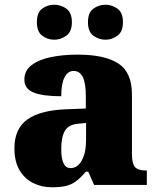

<svg xmlns="http://www.w3.org/2000/svg" viewBox="-20 -782 666 812"><path d="M199 10Q156 10 120 -8Q84 -26 62.5 -62.5Q41 -99 41 -155Q41 -238 96 -277Q151 -316 262 -320L343 -323V-375Q343 -431 330 -456.5Q317 -482 291 -482Q267 -482 253 -455Q239 -428 239 -375Q160 -375 121.5 -391Q83 -407 83 -445Q83 -483 113.5 -506.5Q144 -530 195.5 -540.5Q247 -551 308 -551Q423 -551 480.5 -513.5Q538 -476 538 -383V-131Q538 -91 550.5 -76Q563 -61 597 -61H601V0H378L353 -56H343Q321 -30 301.5 -15.5Q282 -1 258.5 4.5Q235 10 199 10ZM278 -71Q308 -71 326 -103.5Q344 -136 344 -191V-262L313 -259Q271 -256 255 -229.5Q239 -203 239 -152Q239 -71 278 -71ZM427 -614Q398 -614 375 -631Q352 -648 352 -688Q352 -729 375 -745.5Q398 -762 427 -762Q453 -762 476.5 -745.5Q500 -729 500 -688Q500 -648 476.5 -631Q453 -614 427 -614ZM209 -614Q181 -614 158.5 -631Q136 -648 136 -688Q136 -729 158.5 -745.5Q181 -762 209 -762Q237 -762 260.5 -745.5Q284 -729 284 -688Q284 -648 260.5 -631Q237 -614 209 -614Z"/></svg>

Font: Noto Serif Ethiopic Black
Style: Regular
Weight: 900
Designer: Monotype Design Team
Foundry: Monotype Imaging Inc.
Version: Version 2.102; ttfautohint (v1.8.4.7-5d5b)